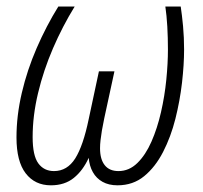

<svg xmlns="http://www.w3.org/2000/svg" viewBox="-20 -550 612 580"><path d="M133.8 9.8Q85.4 9.8 57.6 -26.4Q29.8 -62.5 29.8 -134.8Q29.8 -200.7 45.9 -269.5Q62 -338.4 90.8 -404.8Q119.6 -471.2 156.2 -530.3H205.6Q168.9 -470.7 140.1 -404.1Q111.3 -337.4 95 -269Q78.6 -200.7 78.6 -135.7Q78.6 -80.1 95.7 -56.6Q112.8 -33.2 143.1 -33.2Q183.1 -33.2 207.3 -71.5Q231.4 -109.9 248 -190.4L278.8 -334.5H325.7L294.9 -192.4Q290.5 -171.9 287.8 -155.5Q285.2 -139.2 283.7 -126.5Q282.2 -113.8 282.2 -102.1Q282.2 -68.8 296.4 -51Q310.5 -33.2 337.9 -33.2Q370.1 -33.2 395 -57.6Q419.9 -82 437.5 -122.1Q455.1 -162.1 466.3 -210.9Q477.5 -259.8 482.4 -309.3Q487.3 -358.9 487.3 -400.4Q487.3 -436 485.4 -470Q483.4 -503.9 479.5 -530.3H525.9Q529.8 -504.9 533 -470.7Q536.1 -436.5 536.1 -400.4Q536.1 -355 529.8 -300Q523.4 -245.1 509.8 -190.9Q496.1 -136.7 472.7 -91.1Q449.2 -45.4 415.5 -17.8Q381.8 9.8 335 9.8Q308.6 9.8 289.8 -0.7Q271 -11.2 260.5 -30Q250 -48.8 248 -73.2Q230.5 -34.7 202.9 -12.5Q175.3 9.8 133.8 9.8Z"/></svg>

Font: Open Sans SemiCondensed Light
Style: Italic
Weight: 300
Width: 4
Italic angle: -12°
Designer: Monotype Design Team
Foundry: Monotype Imaging Inc.
Version: Version 3.000